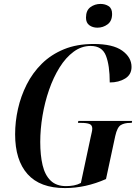

<svg xmlns="http://www.w3.org/2000/svg" viewBox="-20 -948 708 978"><path d="M311 10Q184 10 120.5 -61Q57 -132 57 -264Q57 -328 71.5 -393Q86 -458 116 -517.5Q146 -577 193 -623.5Q240 -670 305.5 -697Q371 -724 457 -724Q555 -724 602.5 -690Q650 -656 650 -607Q650 -568 617.5 -548Q585 -528 539 -528Q539 -615 519.5 -664.5Q500 -714 442 -714Q395 -714 355 -684.5Q315 -655 283.5 -604.5Q252 -554 230 -490.5Q208 -427 196.5 -358.5Q185 -290 185 -225Q185 -157 197 -106.5Q209 -56 238 -28Q267 0 316 0Q337 0 356 -3.5Q375 -7 392 -16L442 -250Q445 -264 447.5 -274.5Q450 -285 450 -293Q450 -311 435.5 -316.5Q421 -322 395 -322H377L379 -332H653L651 -322H642Q614 -322 595.5 -311Q577 -300 567 -255L520 -36Q416 10 311 10ZM476 -807Q452 -807 435 -819.5Q418 -832 418 -858Q418 -895 440.5 -911.5Q463 -928 492 -928Q516 -928 533.5 -916.5Q551 -905 551 -877Q551 -841 528 -824Q505 -807 476 -807Z"/></svg>

Font: Noto Serif Display Condensed SemiBold
Style: Italic
Weight: 600
Width: 3
Italic angle: -12°
Designer: Monotype Design Team
Foundry: Monotype Imaging Inc.
Version: Version 2.009